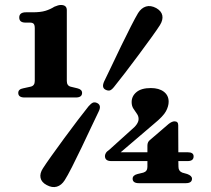

<svg xmlns="http://www.w3.org/2000/svg" viewBox="-20 -738 849 773"><path d="M82.5 -647Q57.5 -647 57.5 -667.5Q57.5 -688.5 84.5 -688.5H111Q143.5 -688.5 163 -694.5Q182.5 -700.5 199 -711Q215 -718 225 -718Q249 -718 249 -697V-412Q249 -393 264.5 -389L291.5 -382.5Q310.5 -378 310.5 -364Q310.5 -345.5 285 -345.5H79Q53.5 -345.5 53.5 -364Q53.5 -379 73.5 -382.5L103 -389Q120 -392.5 120 -412V-624Q120 -637.5 115.5 -642.2Q111 -647 100.5 -647ZM573.5 -152Q573.5 -167 584.5 -175L659 -239Q672.5 -249.5 682.5 -249.5Q697.5 -249.5 697.5 -234L698 -125H735.5Q759.5 -125 759.5 -108.5Q759.5 -89.5 735.5 -89.5H698L698.5 -66Q698.5 -49 714 -43L733.5 -37.5Q753 -30.5 753 -18.5Q753 -0.5 727.5 -0.5H539.5Q514 -0.5 514 -18.5Q514 -32.5 534 -37.5L557 -43Q573.5 -48 573.5 -66V-89.5H428Q402.5 -89.5 402.5 -110Q402.5 -115 406 -121.5Q409.5 -128 420.5 -135.5L508 -214.5Q538 -238.5 538 -259Q538 -270.5 531 -280.2Q524 -290 517 -300.8Q510 -311.5 510 -327Q510 -351 529.5 -367.2Q549 -383.5 587.5 -383.5Q620 -383.5 639.5 -368.8Q659 -354 659 -328.5Q659 -310.5 648.2 -290.2Q637.5 -270 599.5 -239L466 -125H573.5ZM439.5 -388.5Q430.5 -377 423 -374.2Q415.5 -371.5 404.5 -377Q388 -385.5 399.5 -410.5Q411 -433.5 429.2 -472.2Q447.5 -511 468.2 -553.8Q489 -596.5 507.2 -632.2Q525.5 -668 536 -685.5Q549 -706 567.8 -711.8Q586.5 -717.5 609 -705.5Q630 -693.5 633.5 -675.8Q637 -658 624 -637Q614 -621 590.5 -588.5Q567 -556 538.5 -517.5Q510 -479 483.2 -444.2Q456.5 -409.5 439.5 -388.5ZM336.5 -310Q346.5 -321.5 354.2 -324.8Q362 -328 372.5 -322.5Q389.5 -313 377 -288.5Q365.5 -265 347.2 -226Q329 -187 308.5 -144.2Q288 -101.5 269.8 -65.5Q251.5 -29.5 240.5 -12.5Q227.5 8 208.8 13.5Q190 19 168 7Q147 -4 143.2 -22Q139.5 -40 153 -60.5Q163.5 -77 186.8 -109.8Q210 -142.5 238.5 -181.2Q267 -220 293.5 -254.8Q320 -289.5 336.5 -310Z"/></svg>

Font: Fraunces 9pt
Style: Bold
Weight: 700
Version: Version 1.000;[b76b70a41]